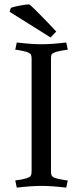

<svg xmlns="http://www.w3.org/2000/svg" viewBox="-20 -853 379 881"><path d="M214 -582V-68Q214 -54 216.5 -48.5Q219 -43 228 -38Q243 -32 280 -26L291 -25L284 8Q217 0 170.5 0Q124 0 57 8L50 -25Q116 -33 122 -48Q125 -54 125 -68V-582Q125 -596 122.5 -601.5Q120 -607 110 -612Q96 -618 60 -624L50 -625L57 -658Q124 -650 170.5 -650Q217 -650 284 -658L291 -625Q224 -617 216 -602Q214 -596 214 -582ZM24 -799 30 -817Q42 -822 71.5 -827.5Q101 -833 114 -833Q125 -826 176 -773.5Q227 -721 238 -708L212 -681Z"/></svg>

Font: Buenard
Style: Regular
Weight: 400
Designer: Gustavo Ibarra
Foundry: FontFuror
Version: Version 1.001 2011